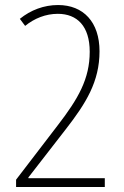

<svg xmlns="http://www.w3.org/2000/svg" viewBox="-20 -744 492 764"><path d="M397 0V-35H93V-38L242 -230C322 -333 376 -419 376 -540C376 -656 312 -724 211 -724C155 -724 102 -704 59 -669L80 -641C117 -671 162 -689 210 -689C287 -689 337 -640 337 -538C337 -430 291 -351 211 -247L44 -29V0Z"/></svg>

Font: Noto Sans Gujarati Condensed ExtraLight
Style: Regular
Weight: 200
Width: 3
Designer: Jelle Bosma - Monotype Design Team, Universal Thirst
Foundry: Monotype Imaging Inc.
Version: Version 2.106